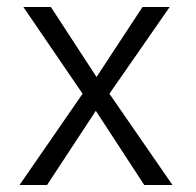

<svg xmlns="http://www.w3.org/2000/svg" viewBox="-20 -547 562 551"><path d="M294 -278 475 -16H394L255 -229L115 -16H36L217 -278L47 -527H126L257 -326L389 -527H467Z"/></svg>

Font: Ekushey Sumon
Style: Regular
Weight: 400
Designer: Al Mamun Sumon
Foundry: Al Mamun Sumon
Version: Version 1.0